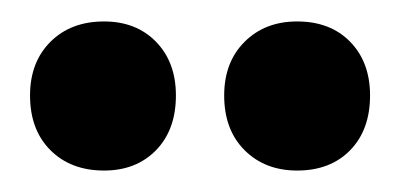

<svg xmlns="http://www.w3.org/2000/svg" viewBox="-20 -615 373 179"><path d="M77 -595Q46 -595 27 -576Q8 -557 8 -526Q8 -494 27 -475Q46 -456 77 -456Q107 -456 125.5 -475Q144 -494 144 -526Q144 -557 125.5 -576Q107 -595 77 -595ZM257 -595Q227 -595 208 -576Q189 -557 189 -526Q189 -494 208 -475Q227 -456 257 -456Q288 -456 306.5 -475Q325 -494 325 -526Q325 -557 306.5 -576Q288 -595 257 -595Z"/></svg>

Font: Beiruti ExtraBold
Style: Regular
Weight: 800
Designer: Arlette Boutros
Foundry: Boutros
Version: Version 1.41